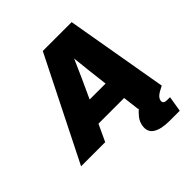

<svg xmlns="http://www.w3.org/2000/svg" viewBox="-282 -905 1286 1286"><g transform="rotate(-45 361.5 -262.0)"><path d="M-42.5 0 322.3 -727.5H595.7L721.7 0H499.5L484.9 -119.6H241.7L186 0ZM314.5 -275.9H465.8L464.8 -282.2Q456.5 -348.1 449.2 -412.6Q441.9 -477.1 435.1 -543.5Q406.2 -477.1 377.2 -412.6Q348.1 -348.1 317.4 -282.2ZM590.8 204.1Q511.7 204.1 471.7 178Q431.6 151.9 440.4 98.6Q445.8 65.4 465.6 40.3Q485.4 15.1 513.7 -8.8L721.7 0Q681.6 19 665 33.4Q648.4 47.9 645.5 64.9Q640.6 93.8 678.7 93.8H706.1L688 204.1Z"/></g></svg>

Font: Inter Display Black
Style: Italic
Weight: 900
Italic angle: -9.39999°
Designer: Rasmus Andersson
Foundry: rsms
Version: Version 4.000;git-a52131595